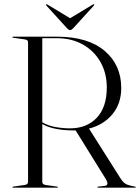

<svg xmlns="http://www.w3.org/2000/svg" viewBox="-20 -870 650 890"><path d="M542 -462Q542 -390.5 501.5 -341Q461 -291.5 392.5 -274L539 -42.5Q553.5 -20 570 -14Q586.5 -8 605.5 -5Q609.5 -4.5 609.5 -2.5Q609.5 0 606 0H435Q431.5 0 431.5 -2.5Q431.5 -4.5 435.5 -5L466 -8.5Q487.5 -11.5 470.5 -40L330.5 -265.5Q325 -265.5 318.5 -265.5Q277.5 -265.5 240.5 -272.5Q203.5 -279.5 176 -295V-27Q176 -14.5 192 -12.5L244.5 -5Q248.5 -4.5 248.5 -2.5Q248.5 0 245 0H41Q37.5 0 37.5 -2.5Q37.5 -4.5 41.5 -5L94 -12.5Q110 -14.5 110 -27V-675Q110 -685.5 94 -687.5L41.5 -695Q37.5 -695.5 37.5 -697.5Q37.5 -700 41 -700H243Q387.5 -700 464.8 -634.5Q542 -569 542 -462ZM176 -693V-303Q203.5 -287 237.8 -281Q272 -275 304 -275Q382 -275 428.5 -324Q475 -373 475 -464.5Q475 -530.5 446 -582Q417 -633.5 364.8 -663.2Q312.5 -693 243 -693ZM322 -742Q312 -730.5 305 -730.5Q298 -730.5 288 -742L195.5 -843.5Q192 -848 194 -850Q196 -851.5 200.5 -848.5L305 -785.5L409.5 -848.5Q414 -851.5 416 -850Q418 -848 414.5 -843.5Z"/></svg>

Font: Fraunces 144pt S000 Light
Style: Regular
Weight: 300
Version: Version 1.000; ttfautohint (v1.8.3)